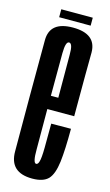

<svg xmlns="http://www.w3.org/2000/svg" viewBox="-107 -705 430 748"><g transform="rotate(15 108.0 -331.0)"><path d="M104.5 3V-56.5Q91.5 -56.5 92 -111.5Q91.5 -165.5 91.5 -302.5Q91.5 -455 92 -500Q92.5 -546.5 106.5 -546.5Q121.5 -546.5 121 -501Q121.5 -457 121.5 -327.5H83.5V-274H200Q200 -288 200 -302Q200 -457 201 -532Q200 -606.5 106.5 -606.5Q13 -606.5 13 -530.5Q12.5 -454.5 12.5 -302.5Q12.5 -170.5 13 -83Q12.5 3 104.5 3ZM104.5 -56.5V3Q148.5 3 168.5 -17.5Q188 -38 194.5 -89.5Q200.5 -140 200.5 -223.5L121 -223Q121 -170 120.5 -126Q120 -83 115.5 -69.5Q112 -56.5 104.5 -56.5ZM43.5 -631.5H170.5V-663.5H43.5Z"/></g></svg>

Font: Anybody UltraCondensed
Style: Regular
Weight: 400
Width: 1
Version: Version 1.113;gftools[0.9.25]